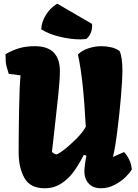

<svg xmlns="http://www.w3.org/2000/svg" viewBox="-20 -1006 744 1036"><path d="M27.3 -607.4Q18.6 -635.3 15.4 -647.2Q12.2 -659.2 11 -673.1Q9.8 -687 9.8 -713.9Q50.8 -736.8 86.7 -746.8Q122.6 -756.8 168 -756.8Q303.2 -756.8 303.2 -621.6Q303.2 -579.1 294.7 -495.6Q286.1 -412.1 272.5 -293.5Q264.2 -224.6 260.3 -186.5Q269.5 -176.3 282.2 -173.3Q289.1 -170.4 323 -196Q356.9 -221.7 392.3 -257.6Q427.7 -293.5 442.9 -322.3Q429.2 -585.9 400.4 -711.9Q422.4 -733.9 457.5 -745.4Q492.7 -756.8 525.9 -756.8Q554.2 -756.8 580.3 -750.7Q606.4 -744.6 625.5 -730.5Q640.6 -697.3 640.6 -621.6Q640.6 -579.6 632.6 -484.1Q624.5 -388.7 612.5 -295.2Q600.6 -201.7 589.4 -159.2L649.4 -185.5Q664.6 -169.9 676.3 -146.2Q688 -122.6 691.4 -92.3Q683.6 -76.7 659.2 -52.2Q634.8 -27.8 599.4 -9Q564 9.8 524.9 9.8Q481.4 9.8 458.3 -16.1Q435.1 -42 435.1 -82.5Q435.1 -92.3 439.2 -125Q443.4 -157.7 446.8 -165.5L432.1 -170.4Q405.8 -118.2 377.2 -79.1Q348.6 -40 309.6 -15.1Q270.5 9.8 220.7 9.8Q143.1 9.8 111.8 -45.7Q80.6 -101.1 80.6 -184.6Q80.6 -285.6 83 -415.5Q85.4 -545.4 90.8 -599.6ZM288.6 -986.3 476.6 -877Q477.1 -873.5 477.1 -866.2Q477.1 -845.2 468.8 -826.4Q460.4 -807.6 445.3 -795.4Q426.8 -793.5 414.1 -793.5Q361.8 -793.5 301.3 -808.1Q240.7 -822.8 202.6 -848.1Q204.1 -886.7 227.3 -924.8Q250.5 -962.9 288.6 -986.3Z"/></svg>

Font: Kavoon
Style: Regular
Weight: 400
Designer: Viktoriya Grabowska
Foundry: Viktoriya Grabowska
Version: Version 1.004; ttfautohint (v1.4.1)